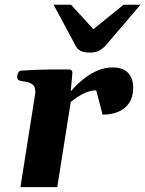

<svg xmlns="http://www.w3.org/2000/svg" viewBox="-20 -774 601 794"><path d="M272.5 -396Q283.7 -409.7 301.3 -426.5Q318.8 -443.4 341.3 -459Q363.8 -474.6 390.4 -484.9Q417 -495.1 445.8 -495.1Q489.7 -495.1 510.3 -471.9Q530.8 -448.7 530.8 -412.6Q530.8 -374.5 514.9 -349.6Q499 -324.7 470.5 -312.3Q441.9 -299.8 404.3 -299.8L377.9 -400.4Q358.4 -400.4 338.4 -392.6Q318.4 -384.8 301.3 -373.5Q284.2 -362.3 272.5 -352.1L216.8 0H64.5L124.5 -379.9Q126 -388.2 126 -394Q126 -416.5 114 -425Q102.1 -433.6 86.4 -435.8Q70.8 -438 60.1 -440.9Q50.8 -445.3 50.8 -455.6Q50.8 -465.3 55.4 -473.4Q60.1 -481.4 65.9 -481.9Q134.3 -486.3 186 -486.6Q237.8 -486.8 267.1 -486.8Q271 -486.8 275.1 -483.9Q279.3 -481 279.3 -472.2Q279.3 -472.2 277.8 -453.9Q276.4 -435.5 272.5 -396ZM351.6 -556.6Q326.7 -556.6 313.5 -563.7Q300.3 -570.8 294.4 -581.5L201.7 -754.4H273.9L366.2 -653.3L491.2 -754.4H561L417 -585.9Q407.2 -574.7 392.1 -565.7Q377 -556.6 351.6 -556.6Z"/></svg>

Font: Gelasio
Style: Bold Italic
Weight: 700
Italic angle: -8.5°
Designer: Eben Sorkin
Foundry: Eben Sorkin
Version: Version 1.008